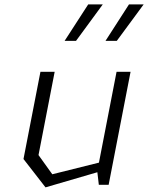

<svg xmlns="http://www.w3.org/2000/svg" viewBox="-20 -818 660 850"><path d="M222 -500H159L84 -114L181.5 11.5L411 -55.5L417.5 0H461L558 -500H496L418 -98L211.5 -46.5L150.5 -131.5ZM266 -637H316.5L435 -798.5H370.5ZM447 -637H497L616 -798.5H551Z"/></svg>

Font: Monaspace Krypton ExtraLight
Style: Italic
Weight: 200
Italic angle: -11°
Designer: Riley Cran & the Lettermatic Team
Foundry: Lettermatic
Version: Version 1.101 (Monaspace Krypton)